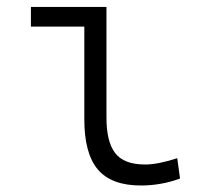

<svg xmlns="http://www.w3.org/2000/svg" viewBox="-20 -538 626 567"><path d="M396 9.8Q309.1 9.8 269 -37.4Q229 -84.5 229 -185.5V-459.5H71.3V-517.6H294.4V-190.4Q294.4 -119.1 320.3 -85.7Q346.2 -52.2 408.7 -52.2Q446.3 -52.2 503.4 -70.8L511.7 -10.7Q455.6 9.8 396 9.8Z"/></svg>

Font: CaskaydiaMono NF Light
Style: Regular
Weight: 300
Designer: Aaron Bell
Foundry: Saja Typeworks
Version: Version 2111.001; ttfautohint (v1.8.4);Nerd Fonts 3.1.1